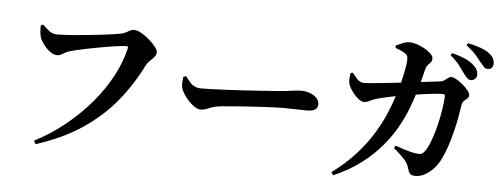

<svg xmlns="http://www.w3.org/2000/svg" viewBox="-54 -960 3058 1171"><g transform="rotate(5 1475.0 -374.0)"><path d="M265.9 -645.4Q286 -645.4 318.2 -647.2Q350.5 -649 389.6 -652.4Q428.6 -655.8 469 -660.2Q509.4 -664.6 546.1 -668.8Q582.9 -673.1 610.8 -677.3Q638.7 -681.4 651.8 -684.1Q672.8 -689 685.5 -696.1Q698.3 -703.1 708.9 -708.6Q719.6 -714.1 732.9 -714.1Q750.6 -714.1 775.3 -700.4Q800 -686.7 824.3 -665.8Q848.6 -644.8 864.9 -624.4Q881.2 -603.9 881.2 -590.5Q881.2 -573.7 869.3 -560.3Q857.5 -547 843.4 -534Q829.2 -521 820.8 -504.8Q760.8 -383.2 676.5 -280.6Q592.2 -178.1 474.2 -98.9Q356.1 -19.7 193.6 32.4L182 12.5Q284.7 -40.7 371.6 -111.8Q458.5 -182.9 526.6 -264.4Q594.7 -345.9 639.6 -431.6Q684.5 -517.2 703 -599.2Q704.8 -605.9 702.1 -608.5Q699.4 -611.2 694.1 -611.2Q677.3 -611.2 649.5 -607.8Q621.8 -604.4 587.5 -598.8Q553.2 -593.2 517.3 -586.6Q481.4 -580.1 448.4 -573.1Q415.4 -566.1 389.1 -560Q362.8 -553.9 348.8 -549.5Q331.2 -544.8 312.8 -532.2Q294.4 -519.6 276.7 -519.6Q254.5 -519.6 231.4 -537.6Q208.3 -555.5 190.7 -579.7Q173 -603.9 168 -622.7Q163.3 -641.7 162.5 -657.2Q161.7 -672.7 161.9 -692.2L176.3 -698Q197 -677.4 217.7 -661.4Q238.5 -645.4 265.9 -645.4Z M1072 -460.6Q1086.8 -440.9 1099.6 -425.9Q1112.4 -410.9 1129.3 -402.5Q1146.2 -394.1 1172.2 -394.1Q1199 -394.1 1239.7 -395.6Q1280.3 -397.1 1327.9 -399.4Q1375.5 -401.6 1424.2 -404.6Q1472.9 -407.6 1516.8 -410.6Q1560.6 -413.6 1593.5 -416.1Q1626.5 -418.6 1641.6 -419.4Q1691.6 -423.8 1725.7 -428.7Q1759.9 -433.5 1778.2 -433.5Q1808.5 -433.5 1833.9 -423.8Q1859.3 -414.1 1874.8 -397.6Q1890.3 -381.1 1890.3 -359.1Q1890.3 -337.5 1873 -326.9Q1855.7 -316.4 1823.9 -316.4Q1794.6 -316.4 1763.1 -317.8Q1731.7 -319.2 1678.5 -319.2Q1655.7 -319.2 1618.3 -317.7Q1580.9 -316.2 1535.7 -313.5Q1490.6 -310.9 1446 -307.8Q1401.5 -304.6 1363.3 -301.6Q1325.1 -298.6 1302.4 -296.4Q1266.4 -292.6 1246.1 -285.3Q1225.7 -278.1 1211 -271.8Q1196.2 -265.5 1177.4 -265.5Q1157.6 -265.5 1133.3 -283.7Q1108.9 -301.9 1088.1 -328.2Q1067.3 -354.6 1057.6 -378.8Q1051.2 -396.2 1051.9 -416.6Q1052.7 -436.9 1055.1 -455Z M2757.7 -626.2Q2743.9 -646.6 2723.5 -672.9Q2703.1 -699.1 2667.5 -728.6L2677.1 -742.5Q2719.5 -731.3 2753.9 -716.8Q2788.2 -702.2 2811.1 -680.8Q2827.4 -666.4 2833.7 -652.8Q2840.1 -639.2 2840.1 -624.9Q2840.1 -609.5 2829.8 -598.9Q2819.6 -588.3 2803.5 -588.3Q2790.8 -588.3 2780.4 -598.5Q2770.1 -608.6 2757.7 -626.2ZM2850.6 -705.7Q2836.9 -723.5 2817.8 -745.3Q2798.6 -767.2 2759.3 -797.7L2768.2 -810.9Q2811 -802.2 2844.6 -790Q2878.2 -777.7 2898.8 -762Q2918.1 -747.9 2926 -732.6Q2933.9 -717.2 2933.9 -700Q2933.9 -683.9 2925.1 -674.4Q2916.3 -664.9 2900.5 -664.9Q2885.8 -664.9 2875.6 -675.9Q2865.4 -686.9 2850.6 -705.7ZM2329 -758.1Q2346.9 -766.7 2369.8 -776.1Q2392.8 -785.6 2413.5 -785.3Q2434.3 -785.3 2459.5 -776.5Q2484.7 -767.7 2507.5 -754.8Q2530.2 -741.8 2544.7 -726.9Q2559.2 -712.1 2559.2 -699.7Q2559.2 -684.2 2551.6 -675.7Q2544.1 -667.3 2535 -657.4Q2526 -647.4 2520 -626.5Q2516.3 -610.7 2510.6 -587.7Q2504.8 -564.8 2497.4 -537Q2489.9 -509.2 2479.8 -477.5Q2468.2 -439.1 2448.1 -385.9Q2427.9 -332.6 2394.7 -272.2Q2361.5 -211.8 2310.9 -150.9Q2260.2 -90.1 2188.5 -34.8Q2116.7 20.5 2018.5 63.2L2005.6 45.9Q2091.9 -18.5 2152.6 -86.6Q2213.3 -154.7 2254.4 -223.1Q2295.5 -291.6 2322.4 -357.4Q2349.3 -423.2 2366.7 -483Q2373.9 -505.1 2380.7 -532.6Q2387.5 -560.1 2393.5 -587.6Q2399.4 -615.1 2403.2 -638.7Q2406.9 -662.2 2406.9 -676Q2407.2 -692.2 2404 -700.6Q2400.9 -709 2390.8 -715.2Q2377.8 -724.3 2361.7 -731.3Q2345.6 -738.2 2329.7 -743.6ZM2373.3 -134.5 2381.9 -149.7Q2411.6 -139.2 2437.1 -131.1Q2462.6 -123.1 2482.1 -118.7Q2501.5 -114.3 2513.4 -113.2Q2532.7 -111 2542.5 -114.6Q2552.2 -118.1 2561.8 -130.4Q2578.9 -153 2592.9 -188.8Q2607 -224.5 2618.6 -266.2Q2630.1 -307.8 2638 -348.7Q2645.9 -389.7 2650.2 -423.6Q2654.5 -457.5 2654.5 -476.5Q2654.5 -488.9 2643.2 -488.9Q2621.9 -488.9 2592.8 -486.1Q2563.8 -483.2 2532.2 -478.7Q2500.6 -474.2 2469.7 -469.5Q2438.9 -464.8 2412.8 -460.3Q2395.8 -457.8 2372.6 -453.7Q2349.4 -449.7 2324.8 -444.3Q2300.1 -438.9 2277.7 -433.9Q2255.3 -428.9 2240 -423.9Q2217.7 -417.5 2201 -408.2Q2184.2 -398.8 2165.9 -398.8Q2150.2 -398.8 2130.6 -414.5Q2111 -430.1 2094.9 -451.8Q2078.8 -473.5 2072.1 -490.6Q2064.9 -508.7 2065.4 -526.9Q2065.9 -545.1 2069.5 -566.8L2083.5 -570.4Q2100.2 -547.7 2116.7 -530.8Q2133.2 -513.9 2158.8 -513.9Q2170.4 -513.9 2199.6 -516.7Q2228.8 -519.5 2270 -523.5Q2311.2 -527.5 2358.6 -533Q2406 -538.4 2453.8 -544Q2501.6 -549.6 2545.1 -555.1Q2588.6 -560.6 2620.3 -564.1Q2634.3 -566.1 2644.6 -573.6Q2654.9 -581.2 2664.4 -588.8Q2673.9 -596.3 2684.5 -596.3Q2696.4 -596.3 2715.8 -585.6Q2735.2 -574.8 2754.8 -558.4Q2774.4 -541.9 2788.1 -524.9Q2801.8 -507.9 2801.8 -495.3Q2801.8 -481.9 2792.8 -474.7Q2783.8 -467.4 2773.4 -458.4Q2763 -449.3 2760.3 -430.5Q2755.7 -397.5 2747.9 -355.1Q2740.1 -312.6 2728.5 -265.7Q2717 -218.7 2701.3 -172.5Q2685.6 -126.2 2664.8 -85.7Q2650.9 -57.9 2627.2 -32.6Q2603.6 -7.2 2575.3 8.2Q2547 23.7 2517.2 23.7Q2493.9 23.7 2484.5 13.1Q2475.1 2.5 2468.4 -22.2Q2464.2 -39.7 2453.9 -54.5Q2443.7 -69.4 2424.5 -88.2Q2405.4 -107 2373.3 -134.5Z"/></g></svg>

Font: Noto Serif SC
Style: Regular
Weight: 200
Designer: Ryoko NISHIZUKA 西塚涼子 (kana & ideographs); Frank Grießhammer (Latin, Greek & Cyrillic); Wenlong ZHANG 张文龙 (bopomofo); San
Foundry: Adobe
Version: Version 2.001;hotconv 1.1.0;makeotfexe 2.6.0